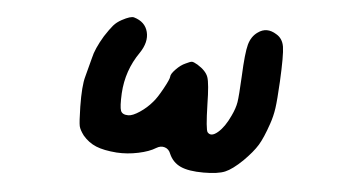

<svg xmlns="http://www.w3.org/2000/svg" viewBox="-39 -127 1078 574"><g transform="rotate(5 500.0 159.5)"><path d="M306 -51Q332 -65 342 -62Q376 -52 383.5 -22Q391 8 368 42Q329 98 325 167Q323 208 327.5 219.5Q332 231 350 231Q363 231 384 217Q405 203 421 184Q432 172 448.5 142Q465 112 465 104.5Q465 97 479 82.5Q493 68 507 62Q521 55 526 55Q531 55 543 62Q569 78 575.5 96.5Q582 115 583 178Q585 254 591 261Q602 274 622 257Q642 240 658 205Q669 182 672 163.5Q675 145 678 85Q681 15 688 -10.5Q695 -36 714 -49Q740 -68 770 -49Q789 -38 793 -13.5Q797 11 793 91Q790 147 786.5 171.5Q783 196 775 219Q760 263 746.5 285Q733 307 705 335Q675 364 653.5 373Q632 382 589 382Q544 382 520 371Q496 360 485 335Q480 321 467.5 317Q455 313 442 321Q423 333 390 340Q357 347 325 345Q286 342 263 332.5Q240 323 223 303Q211 287 208.5 276Q206 265 205 218Q204 155 212 127Q217 109 227 70Q233 42 257 2Q272 -21 281.5 -32Q291 -43 306 -51Z"/></g></svg>

Font: linja li nja tan jan Jami
Style: Regular
Weight: 400
Designer: jan Jami
Version: Version 1.0